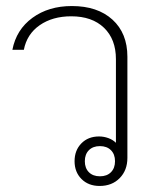

<svg xmlns="http://www.w3.org/2000/svg" viewBox="-20 -606 526 636"><path d="M402 -418V-83Q402 -42 376.5 -16Q351 10 310 10Q273 10 250 -13Q227 -36 227 -72Q227 -108 249.5 -131Q272 -154 308 -154Q324 -154 339 -148.5Q354 -143 364 -133V-410Q364 -476 324.5 -514Q285 -552 216 -552Q154 -552 111.5 -522.5Q69 -493 59 -441H21Q34 -508 87.5 -547Q141 -586 218 -586Q303 -586 352.5 -541Q402 -496 402 -418ZM361 -72Q361 -95 347.5 -108.5Q334 -122 311 -122Q288 -122 274.5 -108.5Q261 -95 261 -72Q261 -49 274.5 -35.5Q288 -22 311 -22Q334 -22 347.5 -35.5Q361 -49 361 -72Z"/></svg>

Font: Sarabun Thin
Style: Regular
Weight: 250
Designer: Suppakit Chalermlarp | Katatrad Co.,Ltd.
Foundry: Cadson Demak Co.,Ltd.
Version: Version 1.000; ttfautohint (v1.6)